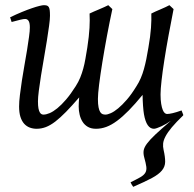

<svg xmlns="http://www.w3.org/2000/svg" viewBox="-20 -477 750 741"><path d="M19 -410.2Q43 -421.9 64.5 -430.7Q85.9 -439.5 103 -445.3Q120.1 -451.2 132.1 -454.1Q144 -457 148.9 -457Q156.2 -457 160.9 -455.6Q165.5 -454.1 168.2 -449.7Q170.9 -445.3 171.9 -437.3Q172.9 -429.2 172.9 -416Q172.9 -402.3 169.4 -377Q166 -351.6 160.9 -319.8Q155.8 -288.1 149.7 -253.2Q143.6 -218.3 138.4 -186Q133.3 -153.8 129.9 -127.4Q126.5 -101.1 126.5 -85.9Q126.5 -68.8 128.4 -58.8Q130.4 -48.8 133.5 -43.5Q136.7 -38.1 140.4 -36.4Q144 -34.7 147.5 -34.7Q158.2 -34.7 171.9 -40.5Q185.5 -46.4 201.4 -59.3Q217.3 -72.3 235.1 -93Q252.9 -113.8 272 -144Q282.7 -160.6 289.6 -177.5Q296.4 -194.3 301.3 -212.2Q306.2 -230 309.6 -249.8Q313 -269.5 316.9 -293Q323.7 -337.4 325.4 -369.1Q327.1 -400.9 325.7 -424.8Q332.5 -428.2 342.3 -432.4Q352.1 -436.5 362.3 -440.9Q372.6 -445.3 382.1 -449.5Q391.6 -453.6 397.9 -457L413.6 -441.9Q402.8 -392.1 392.8 -338.4Q382.8 -284.7 375 -236.6Q367.2 -188.5 362.5 -150.9Q357.9 -113.3 357.9 -95.2Q357.9 -74.7 360.4 -62.7Q362.8 -50.8 366.7 -44.7Q370.6 -38.6 375.7 -36.6Q380.9 -34.7 386.7 -34.7Q395 -34.7 407.7 -40.3Q420.4 -45.9 436 -58.8Q451.7 -71.8 469.5 -92.3Q487.3 -112.8 505.9 -143.1Q516.1 -158.7 523.2 -175.3Q530.3 -191.9 535.4 -210.2Q540.5 -228.5 544.7 -249Q548.8 -269.5 552.7 -293Q560.5 -337.4 562.7 -369.4Q564.9 -401.4 564 -424.8Q570.3 -428.2 579.8 -432.4Q589.4 -436.5 599.4 -440.9Q609.4 -445.3 618.7 -449.5Q627.9 -453.6 633.8 -457L649.9 -441.9Q639.6 -390.1 630.4 -339.6Q621.1 -289.1 614.3 -245.1Q607.4 -201.2 603.5 -166.5Q599.6 -131.8 599.6 -112.8Q599.6 -90.8 602.1 -76.2Q604.5 -61.5 608.2 -52.7Q611.8 -43.9 616.2 -40.5Q620.6 -37.1 624.5 -37.1Q632.8 -37.1 646.5 -40.3Q660.2 -43.5 680.7 -50.8L687.5 -33.2Q687 -32.7 686.5 -32.7Q687 -32.2 687.5 -32.2Q659.7 -5.4 643.3 14.2Q627 33.7 618.9 49.1Q610.8 64.5 609.6 76.7Q608.4 88.9 611.3 101.1Q617.7 129.4 617.4 147.7Q617.2 166 605 180.9Q592.8 195.8 566.4 210Q540 224.1 494.1 244.1Q491.2 240.2 488.3 235.4Q485.4 230.5 483.9 226.6Q507.8 214.8 521.5 207Q535.2 199.2 540.8 189.7Q546.4 180.2 544.7 166.7Q543 153.3 536.6 130.4Q532.7 116.2 534.4 104.2Q536.1 92.3 547.1 77.4Q558.1 62.5 579.8 42Q601.6 21.5 638.2 -9.8H637.7Q630.4 -4.4 621.1 1Q611.8 6.3 602.8 10.5Q593.8 14.6 585.9 17.3Q578.1 20 574.2 20Q545.4 20 535.6 -36.1Q534.7 -41 533.7 -49.8Q532.7 -58.6 532 -69.1Q531.2 -79.6 530.8 -90.3Q530.3 -101.1 530.3 -110.8Q501.5 -75.7 477.3 -51Q453.1 -26.4 431.6 -10.5Q410.2 5.4 390.4 12.7Q370.6 20 350.6 20Q332 20 319.3 12.7Q306.6 5.4 298.8 -6.8Q291 -19 287.4 -34.4Q283.7 -49.8 283.7 -65.9Q283.7 -75.2 284.2 -82.8Q284.7 -90.3 285.6 -101.1Q257.3 -68.4 234.9 -45.4Q212.4 -22.5 193.4 -7.8Q174.3 6.8 157 13.4Q139.6 20 121.6 20Q107.4 20 95 15.4Q82.5 10.7 73.2 0.5Q64 -9.8 58.8 -26.1Q53.7 -42.5 53.7 -65.9Q53.7 -84.5 56.9 -110.6Q60.1 -136.7 64.5 -166Q68.8 -195.3 74.5 -226.1Q80.1 -256.8 84.5 -284.4Q88.9 -312 92 -334.7Q95.2 -357.4 95.2 -371.1Q95.2 -389.2 90.3 -396.5Q85.4 -403.8 77.1 -403.8Q70.3 -403.8 58.6 -400.9Q46.9 -397.9 24.9 -392.1Z"/></svg>

Font: Gentium Plus CyrE
Style: Italic
Weight: 400
Italic angle: -8°
Designer: J. Victor Gaultney, Annie Olsen, Iska Routamaa, Becca Hirsbrunner
Foundry: SIL International
Version: Version 5.000